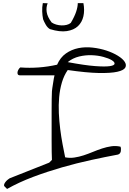

<svg xmlns="http://www.w3.org/2000/svg" viewBox="-20 -1105 828 1233"><path d="M7.8 90.8Q3.9 84 7.8 75.7Q11.7 67.4 18.1 60.1Q24.4 52.7 31.7 47.4Q39.1 42 42 40L295.9 -60.5L313.5 -78.1Q312.5 -94.7 312 -129.4Q311.5 -164.1 311.5 -207V-389.6Q311.5 -433.6 312 -467.8Q312.5 -502 313.5 -518.6Q313.5 -524.4 315.9 -539.1Q318.4 -553.7 320.8 -570.3Q323.2 -586.9 325.7 -601.1Q328.1 -615.2 330.1 -621.1H110.4Q97.7 -621.1 94.2 -627.9Q90.8 -634.8 92.8 -643.6Q94.7 -652.3 100.1 -660.6Q105.5 -668.9 110.4 -671.9Q229.5 -663.1 346.7 -689.5Q367.2 -736.3 403.3 -761.7Q439.5 -787.1 483.4 -795.9Q527.3 -804.7 574.7 -799.3Q622.1 -793.9 663.6 -780.3Q705.1 -766.6 736.8 -747.1Q768.6 -727.5 781.2 -707.5Q793.9 -687.5 784.2 -670.4Q774.4 -653.3 732.9 -644Q691.4 -634.8 614.3 -636.2Q537.1 -637.7 415 -655.3Q390.6 -620.1 377.4 -575.2Q364.3 -530.3 359.9 -480.5Q355.5 -430.7 357.9 -378.4Q360.4 -326.2 366.7 -275.9Q373 -225.6 381.8 -179.2Q390.6 -132.8 398.4 -94.7Q427.7 -88.9 457.5 -93.3Q487.3 -97.7 517.1 -107.4Q546.9 -117.2 576.2 -129.4Q605.5 -141.6 635.3 -151.4Q665 -161.1 694.3 -165.5Q723.6 -169.9 753.9 -163.1Q758.8 -150.4 755.9 -133.8Q752.9 -117.2 737.3 -112.3Q658.2 -97.7 565.9 -77.6Q473.6 -57.6 378.4 -30.3Q283.2 -2.9 192.4 31.2Q101.6 65.4 25.4 108.4ZM415 -706.1Q524.4 -685.5 589.4 -680.7Q654.3 -675.8 684.6 -680.2Q714.8 -684.6 715.8 -695.8Q716.8 -707 697.3 -718.8Q677.7 -730.5 643.6 -739.7Q609.4 -749 569.3 -750.5Q529.3 -752 488.3 -742.2Q447.3 -732.4 415 -706.1ZM515.6 -1085Q524.4 -1039.1 515.6 -1000.5Q506.8 -961.9 480.5 -937Q454.1 -912.1 409.2 -905.3Q364.3 -898.4 300.8 -918Q285.2 -926.8 273.9 -946.3Q262.7 -965.8 256.8 -981.4Q252 -1004.9 251 -1031.7Q250 -1058.6 254.9 -1085L286.1 -1084Q275.4 -1058.6 279.8 -1027.8Q284.2 -997.1 311.5 -960.9Q324.2 -952.1 340.8 -947.3Q357.4 -942.4 375 -941.9Q392.6 -941.4 408.2 -945.3Q423.8 -949.2 434.6 -958Q459 -999 469.2 -1030.3Q479.5 -1061.5 479.5 -1085Z"/></svg>

Font: Over the Rainbow
Style: Regular
Weight: 400
Designer: Kimberly Geswein
Foundry: Kimberly Geswein
Version: Version 1.002 2010